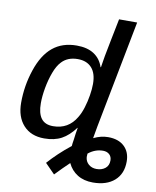

<svg xmlns="http://www.w3.org/2000/svg" viewBox="-99 -800 880 1083"><g transform="rotate(10 341.0 -259.0)"><path d="M194.3 10.3Q118.2 10.3 75 -37.1Q31.7 -84.5 31.7 -166Q31.7 -263.2 62.5 -355Q93.3 -447.3 148.2 -492.4Q203.1 -537.6 285.6 -537.6Q346.2 -537.6 384.5 -512.5Q422.9 -487.3 438 -440.9H440.4Q442.9 -457 445.6 -473.6Q448.2 -490.2 451.2 -507.3Q458.5 -545.9 469.2 -600.1Q480 -654.3 494.1 -724.6H597.7L478.5 -107.9L466.3 -39.1Q508.3 -59.6 549.3 -59.6Q608.9 -59.6 642.3 -27.8Q675.8 3.9 675.8 58.6Q675.8 128.4 630.9 168Q585.9 207.5 507.8 207.5Q456.1 207.5 419.4 184.8Q382.8 162.1 363.8 121.6Q345.2 139.2 325.4 158.9Q305.7 178.7 284.7 200.7L229 144Q255.4 114.3 286.9 84.5Q318.4 54.7 355.5 25.4L357.4 7.8L360.4 -11.2Q362.3 -29.3 365 -46.9Q367.7 -64.5 370.6 -81.1H369.1Q333.5 -33.2 293 -11.5Q252.4 10.3 194.3 10.3ZM231.4 -66.4Q319.3 -66.4 363.8 -142.6Q379.4 -168 390.1 -202.9Q400.9 -237.8 406.7 -274.2Q412.6 -310.5 412.6 -339.8Q412.6 -400.4 384.3 -431.9Q356 -463.4 304.2 -463.4Q247.1 -463.4 213.4 -427.7Q190.4 -403.8 174.6 -360.8Q158.7 -317.9 150.1 -269.8Q141.6 -221.7 141.6 -182.6Q141.6 -125 163.3 -95.7Q185.1 -66.4 231.4 -66.4ZM515.1 128.9Q545.4 128.9 564.9 113Q584.5 97.2 584.5 68.4Q584.5 46.4 570.6 33.7Q556.6 21 534.2 21Q488.8 21 450.2 52.2L449.2 71.8Q451.2 97.2 469.5 113Q487.8 128.9 515.1 128.9Z"/></g></svg>

Font: Arimo Medium
Style: Italic
Weight: 500
Italic angle: -12°
Designer: Steve Matteson
Foundry: Monotype Imaging Inc.
Version: Version 1.33